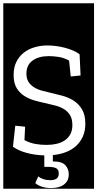

<svg xmlns="http://www.w3.org/2000/svg" viewBox="-32 -937 593 1170"><path d="M-12 -917H541V213H-12ZM387 125Q387 92 366 69.5Q345 47 298 47H290V8Q333 4 369.5 -10Q406 -24 432 -48Q458 -72 473 -105.5Q488 -139 488 -182Q488 -238 467 -272Q446 -306 414 -325.5Q382 -345 344.5 -354.5Q307 -364 274 -372Q247 -378 220.5 -385.5Q194 -393 174 -406Q154 -419 141.5 -438.5Q129 -458 129 -488Q129 -541 166.5 -568Q204 -595 265 -595Q294 -595 326 -590Q358 -585 389 -568L399 -471L459 -477L453 -606Q438 -618 415.5 -628Q393 -638 367 -645Q341 -652 313 -656Q285 -660 258 -660Q216 -660 178.5 -649Q141 -638 112.5 -615.5Q84 -593 67.5 -559.5Q51 -526 51 -480Q51 -432 68.5 -402Q86 -372 114.5 -353.5Q143 -335 177.5 -325Q212 -315 247 -308Q277 -301 306 -293.5Q335 -286 358 -272Q381 -258 395 -235Q409 -212 409 -175Q409 -142 396.5 -119Q384 -96 362.5 -81.5Q341 -67 312.5 -60.5Q284 -54 252 -54Q216 -54 183 -60Q150 -66 117 -83L121 -165L61 -171L47 -43Q78 -20 128 -6Q178 8 238 10V80H268Q292 80 309 87.5Q326 95 326 120Q326 143 312 152Q298 161 275 161Q251 161 232 154.5Q213 148 201 138L183 179Q201 194 225.5 201.5Q250 209 279 209Q301 209 320.5 204.5Q340 200 355 189.5Q370 179 378.5 163.5Q387 148 387 125Z"/></svg>

Font: Zilla Slab Regular Highlight
Style: Regular
Weight: 410
Designer: Typotheque Type Foundry
Foundry: Typotheque type foundry
Version: Version 1.0; 2017